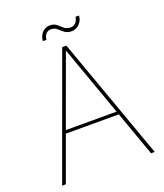

<svg xmlns="http://www.w3.org/2000/svg" viewBox="-151 -933 882 1033"><g transform="rotate(-20 290.5 -416.5)"><path d="M25 0 280 -700H304L555 0H534L293 -675H292L46 0ZM124 -256 133 -274H449L458 -256ZM358 -763Q333 -763 318 -775Q303 -787 289.5 -799Q276 -811 255 -811Q239 -811 227.5 -800Q216 -789 214 -766H193Q195 -795 213 -814Q231 -833 256 -833Q280 -833 294.5 -821Q309 -809 323 -796.5Q337 -784 360 -784Q376 -784 388 -795.5Q400 -807 403 -829H423Q422 -802 403 -782.5Q384 -763 358 -763Z"/></g></svg>

Font: DM Sans 28pt Thin
Style: Regular
Weight: 250
Version: Version 4.004;gftools[0.9.30]